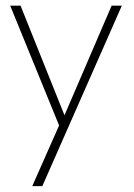

<svg xmlns="http://www.w3.org/2000/svg" viewBox="-20 -430 458 658"><path d="M201 -35 362.5 -410.5H397.5L125 208H90.5L182.5 0L15 -410.5H50.5Z"/></svg>

Font: League Spartan Thin Thin
Style: Regular
Weight: 250
Version: Version 2.002